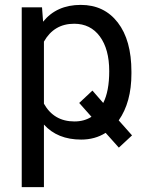

<svg xmlns="http://www.w3.org/2000/svg" viewBox="-20 -558 607 781"><path d="M514.6 -258.3Q514.6 -142.1 462.9 -68.4L517.1 -7.3L463.4 42.5L409.7 -17.6Q366.2 9.8 310.1 9.8Q213.9 9.8 158.7 -51.3V203.1H68.4V-528.3H150.9L155.3 -469.7Q210.4 -538.1 308.6 -538.1Q403.8 -538.1 459.2 -466.3Q514.6 -394.5 514.6 -266.6ZM424.3 -268.6Q424.3 -357.9 386.2 -409.7Q348.1 -461.4 281.7 -461.4Q199.7 -461.4 158.7 -388.7V-136.2Q199.2 -64 282.7 -64Q322.8 -64 352.1 -83L302.2 -139.2L356 -189.5L399.9 -139.2Q424.3 -187 424.3 -268.6Z"/></svg>

Font: SteelSelectRoboto
Style: Roboto-Regular
Weight: 400
Designer: Google
Version: Version 2.137; 2017